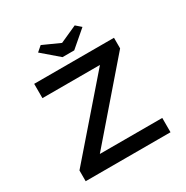

<svg xmlns="http://www.w3.org/2000/svg" viewBox="-198 -1057 1181 1221"><g transform="rotate(-30 392.5 -446.5)"><path d="M82 0V-79L546 -613L575 -595H108V-700H694V-622L231 -87L202 -105H705V0ZM349 -757 229 -860 267 -893 407 -830H377L517 -893L555 -860L435 -757Z"/></g></svg>

Font: Lexend Giga
Style: Regular
Weight: 400
Designer: Bonnie Shaver-Troup, Thomas Jockin
Foundry: Lexend
Version: Version 1.007